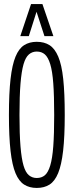

<svg xmlns="http://www.w3.org/2000/svg" viewBox="-20 -916 363 946"><path d="M161 10Q125 10 99 -6.5Q73 -23 56.5 -62.5Q40 -102 32 -172Q24 -242 24 -349Q24 -457 32 -527Q40 -597 56.5 -637Q73 -677 99 -693.5Q125 -710 161 -710Q198 -710 224 -693.5Q250 -677 267 -637Q284 -597 291.5 -527Q299 -457 299 -350Q299 -243 291 -173Q283 -103 266.5 -63Q250 -23 224 -6.5Q198 10 161 10ZM161 -39Q185 -39 201 -52.5Q217 -66 227.5 -100.5Q238 -135 242.5 -195.5Q247 -256 247 -349Q247 -444 242.5 -505Q238 -566 227.5 -600Q217 -634 201 -648Q185 -662 161 -662Q139 -662 122.5 -648Q106 -634 96 -599.5Q86 -565 81 -504Q76 -443 76 -349Q76 -255 81 -194.5Q86 -134 96 -100Q106 -66 122.5 -52.5Q139 -39 161 -39ZM80 -738 133 -896H189L243 -738H199L160 -858L122 -738Z"/></svg>

Font: Georama Extra Condensed Light
Style: Regular
Weight: 300
Width: 2
Designer: Jean-Baptiste Levee
Foundry: Production Type
Version: Version 1.000